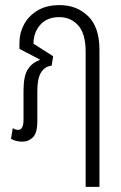

<svg xmlns="http://www.w3.org/2000/svg" viewBox="-20 -546 473 751"><path d="M67 8Q42 8 23 -3L30 -45Q34 -42 39.5 -40Q45 -38 51 -38Q72 -38 72 -78V-192Q72 -249 89 -275Q106 -301 135 -311L136 -313L56 -355V-379Q56 -417 74 -450.5Q92 -484 127 -505Q162 -526 213 -526Q280 -526 324.5 -483Q369 -440 369 -351V185H315V-344Q315 -414 286 -446.5Q257 -479 212 -479Q164 -479 137.5 -449Q111 -419 111 -375L188 -326L182 -289Q157 -287 141.5 -264Q126 -241 126 -190V-72Q126 -26 109 -9Q92 8 67 8Z"/></svg>

Font: Noto Sans Thai UI ExtCond Light
Style: Regular
Weight: 300
Width: 2
Designer: Monotype Design Team
Foundry: Monotype Imaging Inc.
Version: Version 2.000; ttfautohint (v1.8.4.7-5d5b)